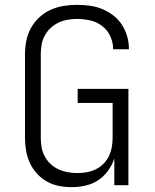

<svg xmlns="http://www.w3.org/2000/svg" viewBox="-20 -763 640 791"><path d="M276 8Q249 8 223 3Q197 -2 173.5 -15Q150 -28 132 -48Q114 -68 103 -92Q92 -116 87.5 -142Q83 -168 83 -195V-540Q83 -568 88.5 -595.5Q94 -623 107.5 -647.5Q121 -672 142 -691.5Q163 -711 188.5 -722.5Q214 -734 241.5 -738.5Q269 -743 297 -743Q324 -743 350 -739.5Q376 -736 400.5 -726Q425 -716 446 -700Q467 -684 481.5 -662Q496 -640 503.5 -614.5Q511 -589 511 -563Q511 -562 511 -561.5Q511 -561 511 -560H446Q446 -560 446 -560.5Q446 -561 446 -562Q446 -589 434 -614.5Q422 -640 400 -656.5Q378 -673 351 -679Q324 -685 297 -685Q277 -685 257.5 -681.5Q238 -678 220.5 -669.5Q203 -661 188.5 -647.5Q174 -634 164.5 -616.5Q155 -599 151.5 -579.5Q148 -560 148 -540V-195Q148 -175 151.5 -155.5Q155 -136 164.5 -118.5Q174 -101 189 -87Q204 -73 222 -65Q240 -57 259.5 -53.5Q279 -50 299 -50Q319 -50 338 -53.5Q357 -57 374.5 -65.5Q392 -74 406 -88Q420 -102 428.5 -119.5Q437 -137 440.5 -156.5Q444 -176 444 -195V-339H300V-397H509V0H451V-110Q442 -83 425 -59.5Q408 -36 384.5 -20.5Q361 -5 332.5 1.5Q304 8 276 8Z"/></svg>

Font: Iosevka Curly Light Extended
Style: Regular
Weight: 300
Width: 7
Monospace: yes
Designer: Belleve Invis
Foundry: Belleve Invis
Version: Version 11.1.0; ttfautohint (v1.8.3)